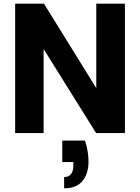

<svg xmlns="http://www.w3.org/2000/svg" viewBox="-20 -720 757 1039"><path d="M440 41Q450 72 454.5 100Q459 128 459 154Q459 220 426.5 259.5Q394 299 327 299V238Q352 238 364.5 222Q377 206 377 174V157H317V41ZM656 -700V0H500L216 -455V0H62V-700H218L501 -243V-700Z"/></svg>

Font: Albert Sans ExtraBold
Style: Regular
Weight: 800
Designer: Andreas Rasmussen
Foundry: a.Foundry
Version: Version 1.025